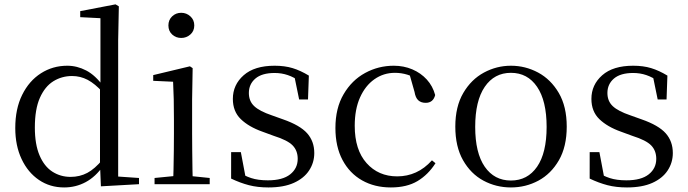

<svg xmlns="http://www.w3.org/2000/svg" viewBox="-20 -825 3080 860"><path d="M267.4 14.6Q204 14.6 154.4 -19Q104.9 -52.6 76.7 -112.6Q48.4 -172.7 48.4 -251.6Q48.4 -337.9 79.4 -400.3Q110.3 -462.8 163.3 -496.7Q216.2 -530.6 281.4 -530.6Q325.2 -530.6 366.3 -509.2Q407.5 -487.7 443.7 -437.5H453.5L440.8 -411.3Q405.2 -450.3 372.6 -467.4Q340 -484.5 302.8 -484.5Q256.9 -484.5 219 -461.1Q181.2 -437.6 158.7 -386.9Q136.1 -336.1 136.1 -253.7Q136.1 -178.2 157.2 -128.9Q178.2 -79.6 214.6 -56.1Q251.1 -32.7 296.2 -32.7Q337.2 -32.7 371 -50.6Q404.7 -68.5 439.4 -110.2L451.9 -82.4H442.5Q408.7 -33.4 364.1 -9.4Q319.5 14.6 267.4 14.6ZM432 9.6 427.9 -88.8V-91.6V-430.7L429.9 -440.3V-743.5L339.3 -748.1V-775.1L497.5 -805.5L512.3 -796.5L509.3 -644.4V-34.2L602.6 -27.8V0Z M672.3 0V-27.8L782.1 -38.6H813.5L919.3 -27.8V0ZM755.3 0Q756.3 -24.4 757.2 -65.3Q758.1 -106.3 758.6 -150.7Q759.1 -195.1 759.1 -228.5V-288.8Q759.1 -339.6 758.2 -380.6Q757.3 -421.6 755.3 -458.9L666.3 -463V-488.6L830.7 -528L842.9 -519.8L840.5 -380.2V-228.5Q840.5 -195.1 841 -150.7Q841.5 -106.3 842.1 -65.3Q842.7 -24.4 843.7 0ZM791.8 -655Q767.9 -655 751.1 -670.5Q734.3 -686 734.3 -711.1Q734.3 -735.9 751.1 -751.8Q767.9 -767.7 791.8 -767.7Q815.2 -767.7 832.7 -751.8Q850.2 -735.9 850.2 -711.1Q850.2 -686 832.7 -670.5Q815.2 -655 791.8 -655Z M1182.4 14.6Q1133.9 14.6 1095 4.5Q1056.1 -5.6 1015.2 -25.1L1015.3 -143.7H1058.8L1082.5 -18.1L1045.9 -20.3V-56.3Q1074.4 -37.5 1105.2 -27.4Q1135.9 -17.3 1179.7 -17.3Q1246.2 -17.3 1279.8 -44.1Q1313.5 -70.9 1313.5 -113.5Q1313.5 -150.2 1290.8 -173.6Q1268.2 -197 1206.6 -216.4L1154.9 -235.4Q1094.2 -257 1058.6 -291.4Q1023 -325.9 1023 -382Q1023 -445.2 1071.4 -487.9Q1119.8 -530.6 1210.1 -530.6Q1255.4 -530.6 1290.5 -519.9Q1325.7 -509.2 1363.4 -486.4L1359.6 -379.4H1319.9L1296.1 -495.5L1327.5 -490.1V-457.8Q1296.7 -479.4 1268.9 -488.7Q1241.2 -498.1 1210.1 -498.1Q1153.1 -498.1 1123.9 -473.1Q1094.7 -448 1094.7 -408.5Q1094.7 -372 1118.7 -349.5Q1142.6 -327 1197.5 -308.4L1247.8 -290.4Q1323.6 -264 1355.7 -228.1Q1387.7 -192.1 1387.7 -139.6Q1387.7 -96.6 1364.5 -61.4Q1341.3 -26.2 1295.9 -5.8Q1250.5 14.6 1182.4 14.6Z M1730.6 14.6Q1657.8 14.6 1601.8 -17.1Q1545.8 -48.8 1514.1 -108.5Q1482.4 -168.3 1482.4 -251.4Q1482.4 -340.7 1519.2 -403.2Q1555.9 -465.8 1615.5 -498.2Q1675 -530.6 1743.8 -530.6Q1788.5 -530.6 1826.7 -514.4Q1864.9 -498.1 1891.7 -468.8Q1918.5 -439.5 1929.2 -399.3Q1920.3 -364.4 1886.7 -364.4Q1866 -364.4 1853.6 -375.7Q1841.1 -386.9 1836.7 -413.5L1811.7 -501.6L1861.8 -461.9Q1831.5 -482.4 1804.4 -490.6Q1777.3 -498.8 1749 -498.8Q1697.9 -498.8 1656.9 -469.9Q1616 -441 1592.5 -388.2Q1568.9 -335.4 1568.9 -261.5Q1568.9 -153.9 1621.9 -94.5Q1674.8 -35 1759.2 -35Q1804 -35 1842.9 -52.7Q1881.9 -70.3 1914.8 -106.9L1930.6 -93.9Q1897.6 -42.3 1849.9 -13.8Q1802.2 14.6 1730.6 14.6Z M2268.5 14.6Q2202.2 14.6 2145.4 -15.9Q2088.6 -46.5 2054 -107.4Q2019.4 -168.3 2019.4 -257.8Q2019.4 -347.6 2055.1 -408.5Q2090.7 -469.3 2147.7 -500Q2204.7 -530.6 2268.5 -530.6Q2333.2 -530.6 2390.2 -500.1Q2447.2 -469.5 2482.9 -408.7Q2518.5 -347.8 2518.5 -257.8Q2518.5 -168 2483.4 -107.2Q2448.3 -46.3 2391.5 -15.8Q2334.7 14.6 2268.5 14.6ZM2268.5 -16.4Q2343 -16.4 2385.7 -78.2Q2428.4 -140.1 2428.4 -256.6Q2428.4 -373.4 2385.7 -436.1Q2343 -498.8 2268.5 -498.8Q2194.1 -498.8 2151.3 -436.1Q2108.5 -373.4 2108.5 -256.6Q2108.5 -140.1 2151.3 -78.2Q2194.1 -16.4 2268.5 -16.4Z M2788.4 14.6Q2739.9 14.6 2701 4.5Q2662.1 -5.6 2621.2 -25.1L2621.3 -143.7H2664.8L2688.5 -18.1L2651.9 -20.3V-56.3Q2680.4 -37.5 2711.2 -27.4Q2741.9 -17.3 2785.7 -17.3Q2852.2 -17.3 2885.8 -44.1Q2919.5 -70.9 2919.5 -113.5Q2919.5 -150.2 2896.8 -173.6Q2874.2 -197 2812.6 -216.4L2760.9 -235.4Q2700.2 -257 2664.6 -291.4Q2629 -325.9 2629 -382Q2629 -445.2 2677.4 -487.9Q2725.8 -530.6 2816.1 -530.6Q2861.4 -530.6 2896.5 -519.9Q2931.7 -509.2 2969.4 -486.4L2965.6 -379.4H2925.9L2902.1 -495.5L2933.5 -490.1V-457.8Q2902.7 -479.4 2874.9 -488.7Q2847.2 -498.1 2816.1 -498.1Q2759.1 -498.1 2729.9 -473.1Q2700.7 -448 2700.7 -408.5Q2700.7 -372 2724.7 -349.5Q2748.6 -327 2803.5 -308.4L2853.8 -290.4Q2929.6 -264 2961.7 -228.1Q2993.7 -192.1 2993.7 -139.6Q2993.7 -96.6 2970.5 -61.4Q2947.3 -26.2 2901.9 -5.8Q2856.5 14.6 2788.4 14.6Z"/></svg>

Font: Noto Serif HK
Style: Regular
Weight: 200
Designer: Ryoko NISHIZUKA 西塚涼子 (kana & ideographs); Frank Grießhammer (Latin, Greek & Cyrillic); Wenlong ZHANG 张文龙 (bopomofo); San
Foundry: Adobe
Version: Version 2.001;hotconv 1.1.0;makeotfexe 2.6.0